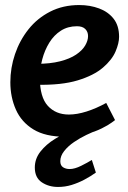

<svg xmlns="http://www.w3.org/2000/svg" viewBox="-20 -530 506 761"><path d="M294 -510Q337 -510 373 -496.5Q409 -483 430.5 -455.5Q452 -428 452 -384Q452 -359 438 -326Q424 -293 388 -262Q352 -231 288 -211.5Q224 -192 125 -194V-277Q179 -277 218 -287Q257 -297 281.5 -313.5Q306 -330 317.5 -349.5Q329 -369 329 -387Q329 -404 318 -415Q307 -426 285 -426Q249 -426 221.5 -408.5Q194 -391 175.5 -361Q157 -331 147.5 -295Q138 -259 138 -221Q138 -145 169.5 -110.5Q201 -76 253 -76Q285 -76 323 -88Q361 -100 401 -122L436 -54Q436 -54 422.5 -44Q409 -34 383 -21Q357 -8 320.5 2Q284 12 238 12Q160 12 112.5 -17Q65 -46 43 -95.5Q21 -145 21 -204Q21 -261 39.5 -315.5Q58 -370 93 -414Q128 -458 179 -484Q230 -510 294 -510ZM367 -14Q347 -7 322 5Q297 17 273.5 33Q250 49 234.5 68.5Q219 88 219 109Q219 126 230 133Q241 140 256 140Q276 140 302 127Q328 114 344 104L360 154Q339 169 314.5 182Q290 195 264 203Q238 211 210 211Q173 211 145.5 192.5Q118 174 118 134Q118 99 140.5 70.5Q163 42 198 20.5Q233 -1 270 -15Q307 -29 335 -33Z"/></svg>

Font: Rosario
Style: Italic
Weight: 400
Italic angle: -8.05°
Designer: Hector Gatti
Foundry: Omnibus Type
Version: Version 1.201